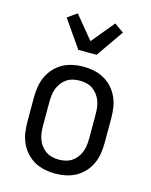

<svg xmlns="http://www.w3.org/2000/svg" viewBox="-117 -846 733 930"><g transform="rotate(15 250.0 -381.0)"><path d="M250 8Q223 8 196.5 2.5Q170 -3 146.5 -16Q123 -29 104.5 -49.5Q86 -70 75 -94.5Q64 -119 60 -146Q56 -173 56 -200V-320Q56 -347 60 -374Q64 -401 75 -425.5Q86 -450 104.5 -470.5Q123 -491 146.5 -504Q170 -517 196.5 -522.5Q223 -528 250 -528Q277 -528 303.5 -522.5Q330 -517 353.5 -504Q377 -491 395.5 -470.5Q414 -450 425 -425.5Q436 -401 440 -374Q444 -347 444 -320V-200Q444 -173 440 -146Q436 -119 425 -94.5Q414 -70 395.5 -49.5Q377 -29 353.5 -16Q330 -3 303.5 2.5Q277 8 250 8ZM250 -62Q267 -62 284 -66Q301 -70 315 -79.5Q329 -89 339.5 -103Q350 -117 356 -133Q362 -149 364 -166Q366 -183 366 -200V-320Q366 -337 364 -354Q362 -371 356 -387Q350 -403 339.5 -417Q329 -431 315 -440.5Q301 -450 284 -454Q267 -458 250 -458Q233 -458 216 -454Q199 -450 185 -440.5Q171 -431 160.5 -417Q150 -403 144 -387Q138 -371 136 -354Q134 -337 134 -320V-200Q134 -183 136 -166Q138 -149 144 -133Q150 -117 160.5 -103Q171 -89 185 -79.5Q199 -70 216 -66Q233 -62 250 -62ZM204 -600 109 -737 156 -770 250 -656 344 -770 391 -737 296 -600Z"/></g></svg>

Font: Iosevka
Style: Regular
Weight: 400
Monospace: yes
Designer: Belleve Invis
Foundry: Belleve Invis
Version: Version 33.2.3; ttfautohint (v1.8.4)